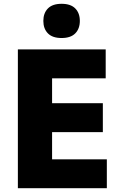

<svg xmlns="http://www.w3.org/2000/svg" viewBox="-20 -990 632 1010"><path d="M74 -730H536V-578H254V-447H521V-295H254V-152H542V0H74ZM208 -880Q208 -921 232 -945.5Q256 -970 304 -970Q352 -970 376 -945.5Q400 -921 400 -880Q400 -839 376 -814.5Q352 -790 304 -790Q256 -790 232 -814.5Q208 -839 208 -880Z"/></svg>

Font: Sora-SIA ExtraBold
Style: Regular
Weight: 800
Designer: Jonathan Barnbrook, Julián Moncada
Foundry: Barnbrook Fonts
Version: Version 2.000